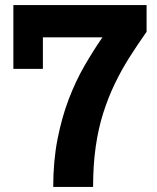

<svg xmlns="http://www.w3.org/2000/svg" viewBox="-20 -741 623 761"><path d="M191 0Q191 -103 208 -189.5Q225 -276 252.5 -348Q280 -420 315 -480.5Q350 -541 386 -593H150V-468H33V-721H561V-615Q525 -564 493 -513.5Q461 -463 435 -409Q409 -355 389.5 -294Q370 -233 359.5 -160.5Q349 -88 349 0Z"/></svg>

Font: Mona Sans ExtraLight
Style: Bold
Weight: 700
Version: Version 2.000